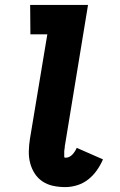

<svg xmlns="http://www.w3.org/2000/svg" viewBox="-20 -755 490 783"><path d="M246 8Q221 8 197 3Q173 -2 153.5 -15Q134 -28 121.5 -47.5Q109 -67 103 -90Q97 -113 97.5 -138Q98 -163 102 -188L173 -615H104L103 -735H339L246 -169Q245 -165 244.5 -161Q244 -157 244 -153.5Q244 -150 243 -146.5Q242 -143 242 -139Q242 -135 242 -131.5Q242 -128 242 -124Q242 -120 242 -116Q242 -112 246 -112H249Q256 -112 263 -115.5Q270 -119 275.5 -125Q281 -131 285.5 -138Q290 -145 293 -152L400 -105Q390 -82 375 -60.5Q360 -39 339.5 -23Q319 -7 294.5 0.5Q270 8 246 8Z"/></svg>

Font: Iosevka Etoile Heavy
Style: Italic
Weight: 900
Italic angle: -9°
Designer: Belleve Invis
Foundry: Belleve Invis
Version: Version 22.1.2; ttfautohint (v1.8.4)